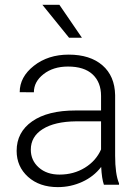

<svg xmlns="http://www.w3.org/2000/svg" viewBox="-20 -764 576 794"><path d="M409.7 0Q400.9 -24.9 398.4 -73.7Q367.7 -33.7 320.1 -12Q272.5 9.8 219.2 9.8Q143.1 9.8 95.9 -32.7Q48.8 -75.2 48.8 -140.1Q48.8 -217.3 113 -262.2Q177.2 -307.1 292 -307.1H397.9V-367.2Q397.9 -423.8 363 -456.3Q328.1 -488.8 261.2 -488.8Q200.2 -488.8 160.2 -457.5Q120.1 -426.3 120.1 -382.3L61.5 -382.8Q61.5 -445.8 120.1 -491.9Q178.7 -538.1 264.2 -538.1Q352.5 -538.1 403.6 -493.9Q454.6 -449.7 456.1 -370.6V-120.6Q456.1 -43.9 472.2 -5.9V0ZM226.1 -42Q284.7 -42 330.8 -70.3Q377 -98.6 397.9 -146V-262.2H293.5Q206.1 -261.2 156.7 -230.2Q107.4 -199.2 107.4 -145Q107.4 -100.6 140.4 -71.3Q173.3 -42 226.1 -42ZM318.8 -607.9H265.6L155.3 -744.1H225.6Z"/></svg>

Font: RobotoDraft Light
Style: Regular
Weight: 300
Version: Version 2.001151; 2014